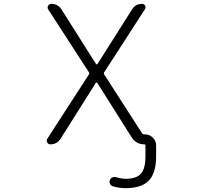

<svg xmlns="http://www.w3.org/2000/svg" viewBox="-20 -774 1040 1001"><path d="M736.3 -73.2Q759.8 -73.2 776.9 -56.2Q793.9 -39.1 793.9 -15.6V42Q793.9 127.9 755.9 167.5Q717.8 207 635.7 207Q602.5 207 568.4 197.3Q558.6 194.3 553.7 185.1Q548.8 175.8 552.7 166Q554.7 156.2 564 151.9Q573.2 147.5 583 149.4Q609.4 157.2 634.8 158.2Q691.4 158.2 714.8 131.3Q738.3 104.5 738.3 42V-15.6Q738.3 -21.5 732.4 -21.5Q689.5 -21.5 666 -58.6L487.3 -341.8Q486.3 -343.8 483.4 -343.8Q480.5 -343.8 479.5 -341.8L295.9 -50.8Q277.3 -21.5 242.2 -21.5Q231.4 -21.5 226.6 -31.2Q223.6 -36.1 223.6 -40Q223.6 -45.9 226.6 -50.8L443.4 -385.7Q447.3 -391.6 443.4 -397.5L231.4 -724.6Q225.6 -734.4 231 -744.1Q236.3 -753.9 248 -753.9Q282.2 -753.9 300.8 -724.6L480.5 -440.4Q481.4 -438.5 484.4 -438.5Q487.3 -438.5 488.3 -440.4L668.9 -725.6Q686.5 -753.9 720.7 -753.9Q731.4 -753.9 736.3 -744.1Q741.2 -734.4 735.4 -725.6L523.4 -397.5Q519.5 -391.6 523.4 -385.7L720.7 -79.1Q724.6 -73.2 732.4 -73.2Z"/></svg>

Font: Rounded-X Mgen+ 1mn light
Style: Regular
Weight: 200
Designer: [Source Han Sans]
Ryoko NISHIZUKA  (kana & ideographs); Paul D. Hunt (Latin, Greek & Cyrillic); Wenlong ZHANG  (bopomofo
Version: Version 1.059.20150602